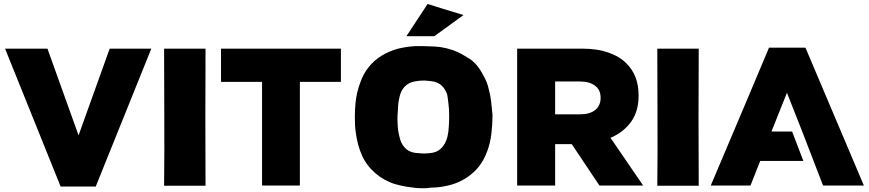

<svg xmlns="http://www.w3.org/2000/svg" viewBox="-20 -949 4444 982"><path d="M290 4.9Q335 4.9 469.7 4.9Q541 -170.9 753.9 -700.2Q701.2 -700.2 541 -700.2Q501 -588.9 381.8 -256.8Q341.8 -368.2 222.7 -700.2Q168.9 -700.2 5.9 -700.2Q77.1 -523.4 290 4.9Z M1031.2 -700.2Q1030.3 -525.4 1030.3 -349.6Q1031.2 -173.8 1031.2 1Q978.5 1 925.8 1Q873 1 819.3 1Q821.3 -174.8 820.3 -349.6Q819.3 -525.4 819.3 -700.2Q872.1 -700.2 924.8 -700.2Q977.5 -700.2 1031.2 -700.2Z M1320.3 0Q1368.2 0 1513.7 0Q1513.7 -132.8 1513.7 -530.3Q1566.4 -530.3 1723.6 -530.3Q1723.6 -572.3 1723.6 -700.2Q1570.3 -700.2 1110.4 -700.2Q1110.4 -694.3 1110.4 -678.7Q1110.4 -641.6 1110.4 -530.3Q1162.1 -530.3 1320.3 -530.3Q1320.3 -397.5 1320.3 0Z M2167 -928.7Q2227.5 -909.2 2350.6 -872.1Q2300.8 -835.9 2201.2 -763.7Q2153.3 -763.7 2058.6 -763.7Q2094.7 -818.4 2167 -928.7ZM2499 -360.4Q2499 -312.5 2493.2 -265.6Q2488.3 -219.7 2471.7 -174.8Q2456.1 -131.8 2429.7 -97.7Q2403.3 -64.5 2366.2 -40Q2330.1 -16.6 2290 -4.9Q2249 6.8 2207 9.8Q2195.3 9.8 2183.6 10.7Q2171.9 11.7 2161.1 13.7Q2153.3 13.7 2147.5 13.7Q2141.6 13.7 2133.8 13.7Q2122.1 13.7 2111.3 12.7Q2099.6 11.7 2087.9 9.8Q2058.6 6.8 2029.3 0Q2000 -5.9 1972.7 -17.6Q1918.9 -41 1880.9 -81.1Q1841.8 -121.1 1821.3 -178.7Q1810.5 -209 1804.7 -240.2Q1798.8 -271.5 1795.9 -304.7Q1794.9 -328.1 1794.9 -351.6Q1794.9 -384.8 1797.9 -418Q1802.7 -474.6 1823.2 -528.3Q1838.9 -573.2 1866.2 -606.4Q1893.6 -640.6 1931.6 -664.1Q1970.7 -687.5 2012.7 -699.2Q2055.7 -710 2099.6 -712.9Q2115.2 -712.9 2130.9 -712.9Q2141.6 -712.9 2152.3 -712.9Q2178.7 -711.9 2206.1 -710.9Q2235.4 -709 2263.7 -702.1Q2293 -695.3 2321.3 -682.6Q2338.9 -674.8 2379.9 -649.4Q2420.9 -624 2453.1 -561.5Q2461.9 -545.9 2468.8 -529.3Q2475.6 -511.7 2479.5 -494.1Q2488.3 -461.9 2492.2 -427.7Q2496.1 -394.5 2499 -360.4ZM2269.5 -451.2Q2268.6 -460.9 2265.6 -470.7Q2261.7 -480.5 2256.8 -488.3Q2245.1 -508.8 2228.5 -519.5Q2211.9 -529.3 2196.3 -532.2Q2172.9 -536.1 2150.4 -537.1Q2149.4 -537.1 2148.4 -537.1Q2127 -537.1 2104.5 -533.2Q2069.3 -527.3 2049.8 -505.9Q2029.3 -484.4 2022.5 -449.2Q2018.6 -431.6 2016.6 -414.1Q2015.6 -396.5 2014.6 -377.9Q2012.7 -358.4 2012.7 -339.8Q2012.7 -327.1 2013.7 -314.5Q2014.6 -283.2 2022.5 -252Q2029.3 -216.8 2049.8 -194.3Q2069.3 -171.9 2104.5 -167Q2123 -165 2141.6 -164.1Q2146.5 -164.1 2151.4 -164.1Q2165 -164.1 2179.7 -166Q2215.8 -168.9 2237.3 -191.4Q2258.8 -212.9 2268.6 -250Q2274.4 -275.4 2275.4 -301.8Q2277.3 -327.1 2277.3 -352.5Q2277.3 -352.5 2277.3 -356.4Q2277.3 -364.3 2276.4 -389.6Q2273.4 -426.8 2269.5 -451.2Z M2625 0Q2673.8 0 2819.3 0Q2819.3 -52.7 2819.3 -211.9Q2840.8 -211.9 2904.3 -211.9Q2939.5 -159.2 3045.9 0Q3101.6 0 3269.5 0Q3227.5 -60.5 3102.5 -244.1Q3168 -271.5 3207 -325.2Q3246.1 -378.9 3246.1 -459Q3246.1 -460 3246.1 -460.9Q3246.1 -512.7 3230.5 -553.7Q3214.8 -593.8 3184.6 -624Q3149.4 -660.2 3092.8 -679.7Q3037.1 -700.2 2956.1 -700.2Q2845.7 -700.2 2625 -700.2Q2625 -656.2 2625 -525.4Q2625 -393.6 2625 0ZM2819.3 -364.3Q2819.3 -406.2 2819.3 -532.2Q2851.6 -532.2 2946.3 -532.2Q2995.1 -532.2 3023.4 -510.7Q3051.8 -490.2 3051.8 -449.2Q3051.8 -448.2 3051.8 -447.3Q3051.8 -409.2 3024.4 -386.7Q2997.1 -364.3 2947.3 -364.3Q2905.3 -364.3 2819.3 -364.3Z M3553.7 -700.2Q3552.7 -525.4 3552.7 -349.6Q3553.7 -173.8 3553.7 1Q3501 1 3448.2 1Q3395.5 1 3341.8 1Q3343.8 -174.8 3342.8 -349.6Q3341.8 -525.4 3341.8 -700.2Q3394.5 -700.2 3447.3 -700.2Q3500 -700.2 3553.7 -700.2Z M4031.2 -276.4Q3996.1 -276.4 3925.8 -276.4Q3952.1 -342.8 4004.9 -474.6Q4031.2 -409.2 4083 -276.4Q4083 -276.4 4083 -276.4Q4118.2 -185.5 4188.5 -2.9Q4188.5 -2 4190.4 0Q4259.8 0 4398.4 0Q4298.8 -234.4 4099.6 -705.1Q4038.1 -705.1 3913.1 -705.1Q3814.5 -469.7 3615.2 0Q3683.6 0 3818.4 0Q3835 -42 3868.2 -126Q3942.4 -126 4088.9 -126Q4070.3 -175.8 4031.2 -276.4Z"/></svg>

Font: Big-Shock
Style: Black
Weight: 400